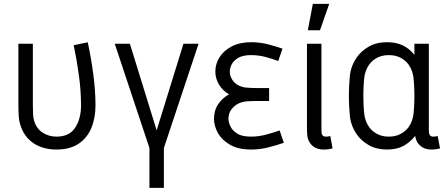

<svg xmlns="http://www.w3.org/2000/svg" viewBox="-20 -750 2271 973"><path d="M266.1 7.8Q200.7 7.8 153.8 -21.7Q106.9 -51.3 86.4 -106.9Q76.7 -133.8 75 -161.1Q73.2 -188.5 73.2 -218.3V-528.3H146.5V-223.1Q146.5 -191.4 147.5 -171.6Q148.4 -151.9 153.8 -134.8Q166.5 -96.2 197.5 -76.9Q228.5 -57.6 266.1 -57.6Q332 -57.6 361.3 -103.3Q390.6 -148.9 390.6 -215.3Q390.6 -290 380.1 -366.5Q369.6 -442.9 353.5 -521L424.8 -535.6Q442.4 -453.1 453.1 -371.3Q463.9 -289.6 463.9 -215.8Q463.9 -151.4 442.6 -100.8Q421.4 -50.3 377.7 -21.2Q334 7.8 266.1 7.8Z M810.5 0V202.1H737.3V0L561.5 -528.3H638.2L773.9 -89.4L909.7 -528.3H986.3Z M1252.4 -536.1Q1295.9 -536.1 1336.4 -525.9Q1377 -515.6 1411.6 -503.4L1390.1 -440.9Q1359.4 -452.1 1325 -461.4Q1290.5 -470.7 1252.4 -470.7Q1211.9 -470.7 1188.2 -457.3Q1164.6 -443.8 1154.5 -424.6Q1144.5 -405.3 1144.5 -387.2Q1144.5 -366.2 1156 -347.7Q1167.5 -329.1 1185.5 -318.8Q1204.1 -308.6 1226.6 -306.2Q1249 -303.7 1290.5 -303.7H1343.8V-238.3H1290Q1250 -238.3 1227.8 -236.1Q1205.6 -233.9 1186 -224.1Q1167.5 -214.8 1152.6 -195.3Q1137.7 -175.8 1137.7 -147.9Q1137.7 -133.3 1146.7 -111.8Q1155.8 -90.3 1180.4 -74Q1205.1 -57.6 1252.4 -57.6Q1289.6 -57.6 1326.7 -67.4Q1363.8 -77.1 1397 -88.9L1418.5 -26.4Q1381.3 -13.7 1339.1 -2.9Q1296.9 7.8 1252.4 7.8Q1188.5 7.8 1146.7 -15.9Q1105 -39.6 1084.7 -75.4Q1064.5 -111.3 1064.5 -147.9Q1064.5 -190.9 1085.9 -222.4Q1107.4 -253.9 1140.6 -272Q1107.9 -291 1089.6 -321.8Q1071.3 -352.5 1071.3 -387.2Q1071.3 -426.3 1092.8 -460.2Q1114.3 -494.1 1154.8 -515.1Q1195.3 -536.1 1252.4 -536.1Z M1535.6 -93.3V-528.3H1608.9V-93.3Q1608.9 -85.4 1609.6 -77.6Q1610.4 -69.8 1614.3 -64.5Q1619.6 -57.6 1631.3 -57.6Q1642.1 -57.6 1653.8 -60.5L1665.5 2Q1646 7.8 1620.6 7.8Q1574.7 7.8 1551.8 -24.4Q1539.6 -41.5 1537.6 -61.3Q1535.6 -81.1 1535.6 -93.3ZM1648.4 -730.5 1601.6 -596.7H1540L1565.4 -730.5Z M1940.9 -536.1Q1987.3 -536.1 2021 -520Q2054.7 -503.9 2080.1 -472.2V-528.3H2153.3V-93.3Q2153.3 -85.4 2154.1 -77.6Q2154.8 -69.8 2158.7 -64.5Q2164.1 -57.6 2175.8 -57.6Q2186.5 -57.6 2198.2 -60.5L2210 2Q2190.4 7.8 2165 7.8Q2131.3 7.8 2109.6 -11.5Q2087.9 -30.8 2084 -61.5Q2057.1 -27.8 2023.4 -10Q1989.7 7.8 1940.9 7.8Q1888.2 7.8 1849.1 -14.4Q1810.1 -36.6 1787.1 -70.3Q1757.8 -113.3 1752.9 -164.3Q1748 -215.3 1748 -264.2Q1748 -313 1752.9 -364Q1757.8 -415 1787.1 -458Q1810.1 -491.7 1849.1 -513.9Q1888.2 -536.1 1940.9 -536.1ZM1950.7 -470.7Q1916.5 -470.7 1891.1 -457.3Q1865.7 -443.8 1850.6 -422.4Q1829.1 -392.1 1825.2 -350.6Q1821.3 -309.1 1821.3 -264.2Q1821.3 -219.2 1825.2 -177.7Q1829.1 -136.2 1850.6 -106Q1865.7 -85 1891.1 -71.3Q1916.5 -57.6 1950.7 -57.6Q1984.9 -57.6 2010.3 -71.3Q2035.6 -85 2050.8 -106Q2072.3 -136.2 2076.2 -177.7Q2080.1 -219.2 2080.1 -264.2Q2080.1 -309.1 2076.2 -350.6Q2072.3 -392.1 2050.8 -422.4Q2035.6 -443.8 2010.3 -457.3Q1984.9 -470.7 1950.7 -470.7Z"/></svg>

Font: Gidole
Style: Regular
Weight: 400
Version: Version 2.100; ttfautohint (v1.8.4.7-5d5b)